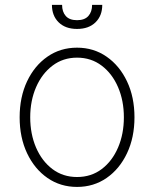

<svg xmlns="http://www.w3.org/2000/svg" viewBox="-20 -747 625 779"><path d="M292.6 11.4Q225.1 11.4 172.6 -25Q120 -61.4 89.8 -125.4Q59.7 -189.3 59.7 -271Q59.7 -353 89.8 -416.9Q120 -480.8 172.6 -517.2Q225.1 -553.6 292.6 -553.6Q360.1 -553.6 412.6 -517Q465.2 -480.5 495.4 -416.7Q525.6 -353 525.6 -271Q525.6 -189.3 495.4 -125.4Q465.2 -61.4 412.6 -25Q360.1 11.4 292.6 11.4ZM292.6 -28.8Q350.1 -28.8 392.8 -61.1Q435.4 -93.4 459 -148.4Q482.6 -203.5 482.6 -271Q482.6 -338.4 459 -393.3Q435.4 -448.2 392.6 -480.6Q349.8 -513.1 292.6 -513.1Q235.8 -513.1 193 -480.6Q150.2 -448.2 126.4 -393.3Q102.6 -338.4 102.6 -271Q102.6 -203.5 126.2 -148.4Q149.9 -93.4 192.6 -61.1Q235.4 -28.8 292.6 -28.8ZM353.7 -727.3H394.9Q394.9 -683.2 367.5 -656.4Q340.2 -629.6 292.6 -629.6Q245.4 -629.6 218 -656.4Q190.7 -683.2 190.7 -727.3H231.9Q231.9 -699.2 246.8 -682.2Q261.7 -665.1 292.6 -665.1Q323.5 -665.1 338.6 -682.2Q353.7 -699.2 353.7 -727.3Z"/></svg>

Font: Inter Extra Light BETA
Style: Regular
Weight: 200
Designer: Rasmus Andersson
Foundry: rsms
Version: Version 3.011;git-f93a4a705